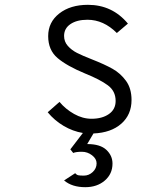

<svg xmlns="http://www.w3.org/2000/svg" viewBox="-20 -543 656 797"><path d="M246 206 292 176Q298 183 305 184.5Q312 186 328 186Q349 186 365 171Q381 156 381 135Q381 116 362 101.5Q343 87 320 87Q295 87 284 92L272 77L324 9Q282 2 244 -20.5Q206 -43 178 -77L227 -120Q252 -90 287.5 -70Q323 -50 360 -50Q404 -50 432 -69.5Q460 -89 460 -124Q460 -165 427.5 -189Q395 -213 333 -238Q258 -269 219 -302Q180 -335 180 -393Q180 -451 226 -487Q272 -523 345 -523Q446 -523 511 -445L465 -406Q410 -461 343 -461Q299 -461 272.5 -443Q246 -425 246 -394Q246 -370 261.5 -352.5Q277 -335 299.5 -323.5Q322 -312 363 -296Q414 -276 447 -257.5Q480 -239 503 -207.5Q526 -176 526 -128Q526 -67 483.5 -29.5Q441 8 368 11L342 55Q396 55 421.5 79Q447 103 447 136Q447 179 415 206.5Q383 234 334 234Q279 234 246 206Z"/></svg>

Font: Overpass Mono Light
Style: Regular
Weight: 300
Monospace: yes
Designer: Delve Withrington, Dave Bailey
Foundry: Delve Fonts
Version: Version 1.000;DELV;Overpass